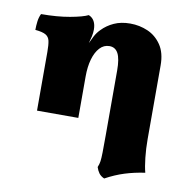

<svg xmlns="http://www.w3.org/2000/svg" viewBox="-80 -544 840 870"><g transform="rotate(10 339.5 -108.5)"><path d="M456 250Q440 243 431.5 231.5Q423 220 418 204Q424 190 426 176Q428 162 428.5 134.5Q429 107 429 55V-242Q429 -296 416 -320.5Q403 -345 376 -345Q350 -345 331.5 -325Q313 -305 303 -270.5Q293 -236 293 -190V0H103V-270Q103 -303 99 -321Q95 -339 80 -347.5Q65 -356 32 -359Q32 -378 34.5 -398Q37 -418 45 -434Q119 -434 177 -444.5Q235 -455 259 -467Q276 -460 284.5 -444.5Q293 -429 293 -406Q293 -391 289.5 -375Q286 -359 281 -342Q288 -358 297.5 -376Q307 -394 322 -409Q345 -433 377 -447.5Q409 -462 451 -462Q494 -462 532 -445.5Q570 -429 594.5 -393Q619 -357 619 -299V40Q619 84 623.5 125Q628 166 635 192Q586 199 543 212.5Q500 226 456 250Z"/></g></svg>

Font: Vollkorn Black
Style: Regular
Weight: 900
Designer: Friedrich Althausen
Foundry: Friedrich Althausen
Version: Version 5.000